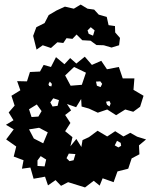

<svg xmlns="http://www.w3.org/2000/svg" viewBox="-20 -798 662 840"><path d="M278 -1 247 15 223 -10 190 13 177 -25 127 -16 113 -65 76 -60 83 -97 40 -113 51 -157 7 -188 40 -232 6 -252 39 -272 18 -306 44 -336 30 -379 69 -403 55 -443 98 -442 111 -483 155 -485 171 -514 203 -505 225 -548 262 -517 287 -544 314 -520 351 -550 382 -514 423 -532 448 -495 500 -505 517 -455H568L564 -405L608 -379L593 -331L563 -309L528 -319L488 -294L449 -319L408 -305L369 -323L337 -332L335 -365L313 -329L273 -343L291 -315L265 -295L288 -260L265 -224L297 -198L288 -158L314 -190L336 -155L341 -185L369 -198L407 -226L449 -201L484 -224L520 -201L550 -217L580 -200L619 -188L588 -162L590 -123L556 -105L541 -60L494 -48L477 -1L429 -18L416 14L390 -7L352 22ZM356 -480 304 -505 265 -468 289 -423 338 -427ZM427 -431 419 -442 400 -441 404 -423 420 -417ZM207 -431 198 -441 192 -430 195 -422 205 -420ZM238 -360 213 -368 200 -350 210 -332 232 -335ZM459 -356 444 -353 448 -340 459 -332 464 -345ZM141 -341 107 -320 118 -286 148 -288 162 -312ZM189 -219 151 -239 107 -232 128 -192 169 -171ZM508 -173 492 -182 482 -162 498 -153 510 -160ZM310 -124 281 -126 271 -106 284 -93 302 -97ZM182 -100 158 -115 144 -96V-72L175 -70ZM125 -641 139 -679 175 -697 193 -732 227 -752 264 -769 303 -760 333 -778 363 -760 392 -756 412 -734 447 -724 455 -688 483 -684 484 -656 505 -632 501 -600 468 -590 434 -600 402 -601 376 -620 340 -622 315 -647 297 -628 271 -631 257 -610 231 -613 203 -588 167 -600 140 -581ZM377 -679 363 -665 368 -650 387 -642 394 -665Z"/></svg>

Font: Rubik Gemstones
Style: Regular
Weight: 400
Designer: Hubert and Fischer, NaN
Foundry: Hubert and Fischer, NaN
Version: Version 2.200